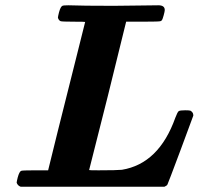

<svg xmlns="http://www.w3.org/2000/svg" viewBox="-20 -706 796 726"><path d="M162 -62Q163 -68 198 -208Q233 -348 267.5 -485Q302 -622 302 -623Q302 -624 258 -624Q214 -624 209 -626Q202 -629 199 -639Q199 -643 203 -659Q209 -681 216 -684Q220 -686 239 -686Q290 -684 409 -684Q439 -684 496 -685Q553 -686 579 -686Q603 -686 603 -668Q603 -663 599 -648.5Q595 -634 593 -631Q592 -628 587 -626Q583 -624 520 -624H457L388 -344Q317 -64 317 -63Q317 -62 353 -62Q423 -62 441 -64Q581 -87 643 -261Q651 -282 655.5 -285.5Q660 -289 680 -289Q696 -289 700 -287.5Q704 -286 709 -279Q711 -274 711 -269Q710 -265 662.5 -138Q615 -11 613 -8Q611 -4 602 0H58Q47 -4 43 -15Q43 -19 47 -35Q53 -57 60 -60Q64 -62 113 -62Z"/></svg>

Font: KaTeX_Math
Style: Bold Italic
Weight: 700
Version: Version 3699957226